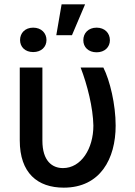

<svg xmlns="http://www.w3.org/2000/svg" viewBox="-20 -858 626 888"><path d="M71.4 -545.5V-208.8C71.4 -57.5 153.8 9.9 274.9 9.9C443.9 9.9 514.9 -123.9 514.9 -277C514.9 -375 488.3 -485.8 458.1 -545.5H353C384.2 -464.5 410.2 -360.1 411.9 -277C411.9 -170.1 355.1 -80.6 271.3 -80.6C221.9 -80.6 176.1 -112.9 176.1 -207.4V-545.5ZM72.8 -672.9C72.8 -641.3 95.5 -617.2 133.5 -617.2C171.5 -617.2 195 -641.3 195 -672.9C195 -704.5 171.5 -730.1 133.5 -730.1C95.2 -730.1 72.8 -704.5 72.8 -672.9ZM240.4 -695.3H312.9L373.6 -838.1H264.9ZM365.4 -671.9C365.1 -640.6 388.5 -616.1 426.8 -616.1C464.5 -616.1 488.3 -640.3 488.3 -671.9C488.3 -704.9 464.5 -730.1 426.8 -730.1C388.5 -730.1 365.1 -704.5 365.4 -671.9Z"/></svg>

Font: Magic Ui Pro Medium
Style: Regular
Weight: 500
Designer: Stefan Endress, Andreas Faust
Version: Version 1.000;FEAKit 1.0